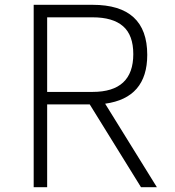

<svg xmlns="http://www.w3.org/2000/svg" viewBox="-20 -778 729 798"><path d="M353 -344H176V0H120V-758H365Q592 -758 592 -550Q592 -371 417 -347L632 0H566ZM176 -396H365Q534 -396 534 -553Q534 -632 491.5 -669Q449 -706 365 -706H176Z"/></svg>

Font: Biryani ExtraLight
Style: Regular
Weight: 275
Designer: Dan Reynolds and Mathieu Reguer
Foundry: Dan Reynolds and Mathieu Reguer
Version: Version 1.004; ttfautohint (v1.1) -l 5 -r 5 -G 72 -x 0 -D la